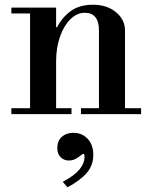

<svg xmlns="http://www.w3.org/2000/svg" viewBox="-20 -482 636 811"><path d="M398 -15V-353Q398 -428 338 -428Q305 -428 277.5 -401Q250 -374 233.5 -327.5Q217 -281 217 -222L197 -367H221Q242 -408 278.5 -435Q315 -462 373 -462Q432 -462 470 -430.5Q508 -399 508 -353V-15ZM28 0V-25H282V0ZM107 -15V-434H217V-15ZM322 0V-25H576V0ZM28 -425V-450H217V-425ZM265 309 245 286Q294 260 315.5 234Q337 208 337 180Q337 173 336 170.5Q335 168 333 168Q329 168 320.5 175Q312 182 299.5 189Q287 196 270 196Q251 196 236.5 182.5Q222 169 222 143Q222 113 241 96Q260 79 290 79Q326 79 350 104Q374 129 374 172Q374 217 346 249Q318 281 265 309Z"/></svg>

Font: Libre Bodoni
Style: Regular
Weight: 400
Designer: Pablo Impallari, Rodrigo Fuenzalida
Foundry: Impallari Type
Version: Version 2.005;gftools[0.9.23]